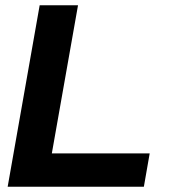

<svg xmlns="http://www.w3.org/2000/svg" viewBox="-20 -706 651 726"><path d="M9 0 130 -686H275L176 -126H546L524 0Z"/></svg>

Font: Archivo VF Beta
Style: Italic
Weight: 400
Italic angle: -10°
Designer: Hector Gatti
Foundry: Omnibus-Type
Version: Version 1.002